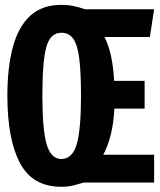

<svg xmlns="http://www.w3.org/2000/svg" viewBox="-20 -730 640 768"><path d="M224.5 -710.5Q252.5 -710.5 274 -706Q295.5 -701.5 320 -693H596.5L579.5 -582H398Q414 -550.5 423.8 -506.8Q433.5 -463 436.5 -406.5H558.5V-295.5H437.5Q434.5 -237 423 -191Q411.5 -145 393 -111H596.5V0H316Q294.5 6.5 273.5 11.8Q252.5 17 224.5 17Q110 17 59.8 -78Q9.5 -173 9.5 -347Q9.5 -460.5 31.5 -542Q53.5 -623.5 101 -667Q148.5 -710.5 224.5 -710.5ZM225.5 -599Q181 -599 165.2 -541.5Q149.5 -484 149.5 -347Q149.5 -210 166.8 -152Q184 -94 225.5 -94Q269 -94 286.5 -152Q304 -210 304 -347Q304 -441 297 -496Q290 -551 273 -575Q256 -599 225.5 -599Z"/></svg>

Font: Fira Code Light
Style: Bold
Weight: 700
Monospace: yes
Version: Version 5.002